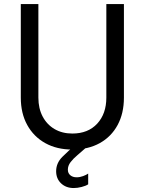

<svg xmlns="http://www.w3.org/2000/svg" viewBox="-20 -740 724 960"><path d="M341.8 7.8Q264.2 7.8 206.3 -24.4Q148.4 -56.6 116.2 -115Q84 -173.3 84 -252V-719.7H171.9V-252Q171.9 -198.2 193.1 -157.7Q214.4 -117.2 252.7 -94.7Q291 -72.3 341.8 -72.3Q420.4 -72.3 466.1 -121.8Q511.7 -171.4 511.7 -252V-719.7H599.6V-252Q599.6 -173.3 568.1 -115Q536.6 -56.6 478.8 -24.4Q420.9 7.8 341.8 7.8ZM348.6 200.2Q310.1 200.2 285.4 176.8Q260.7 153.3 260.7 116.2Q260.7 75.7 291.3 44.7Q321.8 13.7 360.4 -17.6L408.2 0Q387.2 19 366.7 36.1Q346.2 53.2 332.8 70.8Q319.3 88.4 319.3 108.4Q319.3 126 331.5 136.2Q343.8 146.5 363.3 146.5Q379.4 146.5 395.8 140.4Q412.1 134.3 420.9 127.9V181.6Q409.2 189.5 388.2 194.8Q367.2 200.2 348.6 200.2Z"/></svg>

Font: Reddit Sans
Style: Regular
Weight: 400
Designer: Stephen Hutchings
Foundry: Reddit
Version: Version 1.014